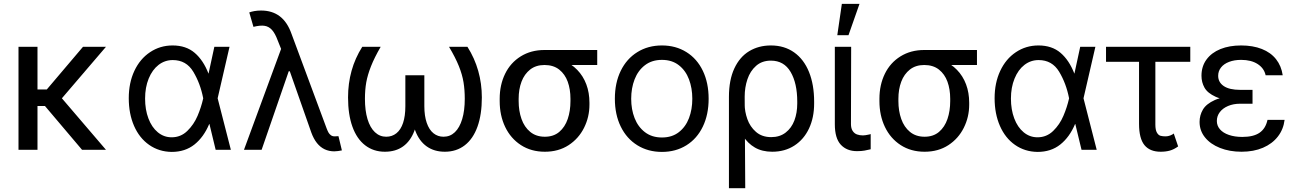

<svg xmlns="http://www.w3.org/2000/svg" viewBox="-20 -771 6666 988"><path d="M172.9 0H75.2V-530.3H172.9ZM264.6 -225.6H141.6L126 -310.5H220.7L407.2 -530.3H525.4ZM208 -229.5 270.5 -297.9 525.4 0H402.3Z M642.6 -265.6Q642.6 -344.7 671.4 -406.2Q700.2 -467.8 752 -502.4Q803.7 -537.1 868.2 -537.1Q937.5 -537.1 981.9 -499Q1026.4 -460.9 1052.7 -392.6H1085L1099.6 -266.6L1168 0H1089.8L1025.4 -266.6Q1010.7 -341.8 974.6 -401.9Q938.5 -461.9 869.1 -461.9Q828.1 -461.9 795.9 -437Q763.7 -412.1 745.1 -366.7Q726.6 -321.3 726.6 -263.7Q726.6 -207 743.7 -161.6Q760.7 -116.2 792 -90.3Q823.2 -64.5 863.3 -64.5Q910.2 -64.5 943.8 -97.2Q977.5 -129.9 996.6 -174.8Q1015.6 -219.7 1025.4 -263.7L1083 -530.3H1161.1L1099.6 -263.7L1085 -132.8H1056.6Q1028.3 -65.4 980.5 -27.3Q932.6 10.7 863.3 10.7Q797.9 9.8 747.6 -25.4Q697.3 -60.5 669.9 -123Q642.6 -185.5 642.6 -265.6Z M1582 -88.9 1456.1 -447.3 1430.7 -508.8 1409.2 -562.5Q1395.5 -599.6 1379.4 -617.2Q1363.3 -634.8 1341.3 -638.2Q1319.3 -641.6 1284.2 -632.8L1262.7 -707Q1272.5 -710.9 1288.6 -713.9Q1304.7 -716.8 1323.2 -716.8Q1380.9 -716.8 1419.9 -687Q1459 -657.2 1480.5 -595.7L1661.1 -109.4Q1666 -96.7 1670.4 -88.9Q1674.8 -81.1 1682.6 -75.2Q1690.4 -69.3 1702.1 -69.3Q1711.9 -70.3 1721.7 -70.3L1739.3 2.9Q1729.5 4.9 1719.2 6.3Q1709 7.8 1700.2 7.8Q1672.9 7.8 1650.4 -2.9Q1627.9 -13.7 1610.8 -35.2Q1593.8 -56.6 1582 -88.9ZM1442.4 -562.5 1477.5 -404.3H1465.8L1326.2 0H1235.4Z M1857.9 -262.7Q1857.9 -202.1 1871.1 -158.2Q1884.3 -114.3 1909.2 -90.8Q1934.1 -67.4 1967.3 -67.4Q1997.6 -67.4 2020 -85.4Q2042.5 -103.5 2054.2 -138.7Q2065.9 -173.8 2065.9 -224.6V-383.8H2132.3V-225.6Q2132.3 -150.4 2112.3 -97.7Q2092.3 -44.9 2054.2 -17.6Q2016.1 9.8 1960.4 9.8Q1901.9 9.8 1858.9 -23.4Q1815.9 -56.6 1793.5 -119.1Q1771 -181.6 1771 -269.5Q1771 -341.8 1789.1 -406.7Q1807.1 -471.7 1844.2 -530.3H1939Q1906.7 -474.6 1889.2 -430.2Q1871.6 -385.7 1864.7 -347.2Q1857.9 -308.6 1857.9 -262.7ZM2459.5 -269.5Q2459.5 -181.6 2437 -119.1Q2414.6 -56.6 2371.6 -23.4Q2328.6 9.8 2269 9.8Q2214.4 9.8 2175.8 -17.6Q2137.2 -44.9 2117.2 -97.7Q2097.2 -150.4 2097.2 -225.6V-383.8H2163.6V-224.6Q2163.6 -174.8 2175.8 -139.2Q2188 -103.5 2210.4 -85.4Q2232.9 -67.4 2262.2 -67.4Q2296.4 -67.4 2320.8 -90.8Q2345.2 -114.3 2358.4 -158.2Q2371.6 -202.1 2371.6 -262.7Q2371.6 -308.6 2365.2 -347.7Q2358.9 -386.7 2341.3 -430.7Q2323.7 -474.6 2290.5 -530.3H2385.3Q2422.4 -471.7 2440.9 -406.2Q2459.5 -340.8 2459.5 -269.5Z M2781.7 -513.7Q2792.5 -512.7 2802.2 -507.3Q2812 -502 2824.7 -491.2Q2831.5 -486.3 2839.8 -481Q2848.1 -475.6 2857.9 -470.2Q2867.7 -464.8 2877.4 -460Q2919.4 -443.4 2950.2 -411.6Q2981 -379.9 2997.1 -336.9Q3013.2 -293.9 3013.2 -242.2V-232.4Q3013.2 -168.9 2985.4 -113.3Q2957.5 -57.6 2905.8 -23.9Q2854 9.8 2783.7 9.8Q2713.4 9.8 2660.6 -24.4Q2607.9 -58.6 2579.6 -117.7Q2551.3 -176.8 2551.3 -251V-262.7Q2551.3 -334 2579.1 -391.1Q2606.9 -448.2 2659.7 -481Q2712.4 -513.7 2781.7 -513.7ZM2783.7 -67.4Q2828.6 -67.4 2857.9 -92.3Q2887.2 -117.2 2901.4 -158.7Q2915.5 -200.2 2915.5 -251V-262.7Q2915.5 -311.5 2901.4 -350.6Q2887.2 -389.6 2857.4 -413.1Q2827.6 -436.5 2781.7 -436.5Q2737.8 -436.5 2708 -413.1Q2678.2 -389.6 2663.6 -350.6Q2648.9 -311.5 2648.9 -262.7V-251Q2648.9 -200.2 2663.6 -158.7Q2678.2 -117.2 2708.5 -92.3Q2738.8 -67.4 2783.7 -67.4ZM3053.2 -436.5H2781.7V-513.7H3053.2Z M3144 -262.7Q3144 -344.7 3174.3 -406.7Q3204.6 -468.8 3259.8 -502.9Q3314.9 -537.1 3386.2 -537.1Q3457.5 -537.1 3512.2 -502.9Q3566.9 -468.8 3596.7 -406.7Q3626.5 -344.7 3626.5 -262.7Q3626.5 -181.6 3596.7 -119.6Q3566.9 -57.6 3512.2 -23.4Q3457.5 10.7 3386.2 10.7Q3314.9 10.7 3259.8 -23.4Q3204.6 -57.6 3174.3 -119.6Q3144 -181.6 3144 -262.7ZM3542.5 -262.7Q3542.5 -317.4 3525.4 -362.8Q3508.3 -408.2 3473.1 -435.5Q3438 -462.9 3386.2 -462.9Q3334.5 -462.9 3298.8 -435.5Q3263.2 -408.2 3245.6 -362.8Q3228 -317.4 3228 -262.7Q3228 -208 3245.6 -163.1Q3263.2 -118.2 3298.8 -90.8Q3334.5 -63.5 3386.2 -63.5Q3438 -63.5 3473.1 -90.8Q3508.3 -118.2 3525.4 -163.1Q3542.5 -208 3542.5 -262.7Z M3946.8 -537.1Q4016.1 -537.1 4066.4 -501.5Q4116.7 -465.8 4143.1 -400.4Q4169.4 -335 4169.4 -248V-238.3Q4169.4 -166 4143.1 -109.9Q4116.7 -53.7 4067.9 -22Q4019 9.8 3953.6 9.8Q3901.9 9.8 3864.7 -11.7Q3827.6 -33.2 3803.2 -71.8Q3778.8 -110.4 3758.3 -168.9L3812 -234.4Q3812 -197.3 3825.7 -158.2Q3839.4 -119.1 3870.1 -92.3Q3900.9 -65.4 3948.7 -65.4Q3992.7 -65.4 4022.9 -88.9Q4053.2 -112.3 4067.9 -151.4Q4082.5 -190.4 4082.5 -238.3V-248Q4082.5 -342.8 4048.3 -400.9Q4014.2 -459 3946.8 -459Q3900.9 -459 3870.6 -432.1Q3840.3 -405.3 3826.2 -363.3Q3812 -321.3 3812 -273.4L3814.9 197.3H3731V-272.5Q3731 -359.4 3758.8 -418.9Q3786.6 -478.5 3835.4 -507.8Q3884.3 -537.1 3946.8 -537.1Z M4359.9 -530.3 4358.9 -132.8Q4358.9 -110.4 4367.7 -97.2Q4376.5 -84 4390.1 -79.1Q4403.8 -74.2 4420.4 -74.2Q4432.1 -74.2 4453.6 -79.1Q4459.5 -81.1 4460.4 -81.1V-2.9Q4444.8 1 4428.7 3.9Q4412.6 6.8 4390.1 6.8Q4337.4 6.8 4306.6 -26.4Q4275.9 -59.6 4275.9 -131.8V-530.3ZM4312 -751H4402.8L4346.2 -589.8H4288.6Z M4735.8 -513.7Q4746.6 -512.7 4756.3 -507.3Q4766.1 -502 4778.8 -491.2Q4785.6 -486.3 4793.9 -481Q4802.2 -475.6 4812 -470.2Q4821.8 -464.8 4831.5 -460Q4873.5 -443.4 4904.3 -411.6Q4935.1 -379.9 4951.2 -336.9Q4967.3 -293.9 4967.3 -242.2V-232.4Q4967.3 -168.9 4939.5 -113.3Q4911.6 -57.6 4859.9 -23.9Q4808.1 9.8 4737.8 9.8Q4667.5 9.8 4614.7 -24.4Q4562 -58.6 4533.7 -117.7Q4505.4 -176.8 4505.4 -251V-262.7Q4505.4 -334 4533.2 -391.1Q4561 -448.2 4613.8 -481Q4666.5 -513.7 4735.8 -513.7ZM4737.8 -67.4Q4782.7 -67.4 4812 -92.3Q4841.3 -117.2 4855.5 -158.7Q4869.6 -200.2 4869.6 -251V-262.7Q4869.6 -311.5 4855.5 -350.6Q4841.3 -389.6 4811.5 -413.1Q4781.7 -436.5 4735.8 -436.5Q4691.9 -436.5 4662.1 -413.1Q4632.3 -389.6 4617.7 -350.6Q4603 -311.5 4603 -262.7V-251Q4603 -200.2 4617.7 -158.7Q4632.3 -117.2 4662.6 -92.3Q4692.9 -67.4 4737.8 -67.4ZM5007.3 -436.5H4735.8V-513.7H5007.3Z M5098.1 -265.6Q5098.1 -344.7 5127 -406.2Q5155.8 -467.8 5207.5 -502.4Q5259.3 -537.1 5323.7 -537.1Q5393.1 -537.1 5437.5 -499Q5481.9 -460.9 5508.3 -392.6H5540.5L5555.2 -266.6L5623.5 0H5545.4L5481 -266.6Q5466.3 -341.8 5430.2 -401.9Q5394 -461.9 5324.7 -461.9Q5283.7 -461.9 5251.5 -437Q5219.2 -412.1 5200.7 -366.7Q5182.1 -321.3 5182.1 -263.7Q5182.1 -207 5199.2 -161.6Q5216.3 -116.2 5247.6 -90.3Q5278.8 -64.5 5318.8 -64.5Q5365.7 -64.5 5399.4 -97.2Q5433.1 -129.9 5452.1 -174.8Q5471.2 -219.7 5481 -263.7L5538.6 -530.3H5616.7L5555.2 -263.7L5540.5 -132.8H5512.2Q5483.9 -65.4 5436 -27.3Q5388.2 10.7 5318.8 10.7Q5253.4 9.8 5203.1 -25.4Q5152.8 -60.5 5125.5 -123Q5098.1 -185.5 5098.1 -265.6Z M6105 -453.1H5671.4V-530.3H6105ZM5925.3 -530.3V-129.9Q5925.3 -102.5 5933.1 -88.9Q5940.9 -75.2 5951.7 -72.3Q5962.4 -69.3 5978 -69.3Q5989.7 -69.3 6001.5 -73.7Q6013.2 -78.1 6020 -84L6042.5 -17.6Q6021 -2 6000 3.9Q5979 9.8 5952.6 9.8Q5897 9.8 5869.1 -24.4Q5841.3 -58.6 5841.3 -133.8V-530.3Z M6425.3 -276.4V-237.3H6361.8Q6326.7 -237.3 6299.3 -225.6Q6272 -213.9 6256.8 -193.8Q6241.7 -173.8 6241.7 -148.4Q6241.7 -124 6257.8 -105.5Q6273.9 -86.9 6303.7 -76.7Q6333.5 -66.4 6372.6 -66.4Q6430.2 -66.4 6461.4 -87.9Q6492.7 -109.4 6502.4 -154.3H6590.3Q6584.5 -105.5 6555.7 -68.4Q6526.9 -31.2 6479 -10.7Q6431.2 9.8 6368.7 9.8Q6307.1 9.8 6257.8 -9.8Q6208.5 -29.3 6180.7 -64Q6152.8 -98.6 6152.8 -143.6Q6152.8 -177.7 6169.9 -207Q6187 -236.3 6231.4 -256.3Q6275.9 -276.4 6353 -276.4ZM6162.6 -380.9Q6162.6 -429.7 6188.5 -464.8Q6214.4 -500 6260.3 -518.6Q6306.2 -537.1 6366.7 -537.1Q6427.2 -537.1 6473.1 -519Q6519 -501 6546.4 -466.3Q6573.7 -431.6 6580.6 -383.8H6492.7Q6484.9 -419.9 6451.7 -441.4Q6418.5 -462.9 6366.7 -462.9Q6331.5 -462.9 6304.7 -452.6Q6277.8 -442.4 6263.2 -423.8Q6248.5 -405.3 6248.5 -380.9Q6248.5 -347.7 6277.3 -328.1Q6306.2 -308.6 6361.8 -308.6H6425.3V-253.9H6353Q6277.8 -253.9 6235.8 -272.9Q6193.8 -292 6178.2 -319.8Q6162.6 -347.7 6162.6 -380.9Z"/></svg>

Font: Pretendard GOV Variable
Style: Regular
Weight: 400
Designer: Base glyphs from Inter by Rasmus Andersson; Hangul glyphs from Noto Sans CJK(Source Han Sans) by Jang Soo-young and Kang
Foundry: Kil Hyung-jin
Version: Version 1.307;Glyphs 3.2 (3192)